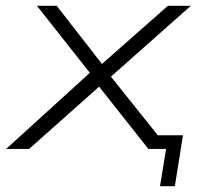

<svg xmlns="http://www.w3.org/2000/svg" viewBox="-20 -512 689 660"><path d="M530 128 551 0H508L515 -47H609L581 128ZM1 0 298 -270 306 -240 107 -492H175L333 -289H327L557 -492H636L355 -243L349 -264L560 0H490L320 -215L324 -217L80 0Z"/></svg>

Font: Nunito Sans 7pt Expanded ExtraLight
Style: Italic
Weight: 250
Width: 7
Italic angle: -9°
Designer: Vernon Adams
Foundry: Vernon Adams
Version: Version 3.101;gftools[0.9.27]